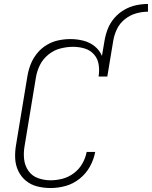

<svg xmlns="http://www.w3.org/2000/svg" viewBox="-20 -940 766 968"><path d="M235 8Q273 8 311 -2.5Q349 -13 381.5 -39Q414 -65 433.5 -100.5Q453 -136 460 -174H417Q411 -143 395 -115Q379 -87 352.5 -67Q326 -47 295.5 -39Q265 -31 235 -31Q202 -31 171.5 -42Q141 -53 123 -79Q105 -105 101.5 -138Q98 -171 104 -204L161 -549Q166 -581 181 -611.5Q196 -642 223.5 -664.5Q251 -687 284 -695.5Q317 -704 348 -704Q379 -704 407 -695.5Q435 -687 454 -665.5Q473 -644 477.5 -614Q482 -584 477 -554H521L551 -735Q556 -765 570 -794Q584 -823 610 -843.5Q636 -864 666 -872.5Q696 -881 726 -881V-920Q696 -920 665.5 -913.5Q635 -907 606.5 -890.5Q578 -874 556.5 -849Q535 -824 523.5 -794.5Q512 -765 507 -735L494 -658Q482 -687 457 -707Q432 -727 400 -735Q368 -743 335 -743Q305 -743 274 -736.5Q243 -730 215 -713Q187 -696 166.5 -670.5Q146 -645 134.5 -615.5Q123 -586 118 -555L61 -210Q55 -176 56.5 -142Q58 -108 72 -78.5Q86 -49 111 -28.5Q136 -8 168.5 0Q201 8 235 8Z"/></svg>

Font: Iosevka Sparkle XLtObl
Style: Regular
Weight: 200
Italic angle: -9°
Designer: Belleve Invis
Foundry: Belleve Invis
Version: Version 4.5.0; ttfautohint (v1.8.3)